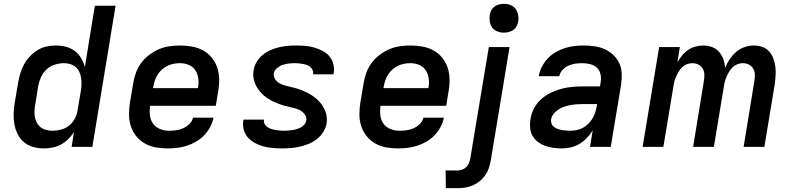

<svg xmlns="http://www.w3.org/2000/svg" viewBox="-20 -765 4140 1000"><path d="M209 8Q180 8 153 0.5Q126 -7 105.5 -24Q85 -41 72.5 -65.5Q60 -90 55 -117.5Q50 -145 51 -174Q52 -203 57 -232L74 -332Q78 -356 85 -380Q92 -404 104 -427Q116 -450 134 -469.5Q152 -489 174 -503Q196 -517 221 -522.5Q246 -528 270 -528Q297 -528 323 -521.5Q349 -515 369 -500Q389 -485 402 -463Q415 -441 422 -416L474 -735H582L461 0H353L365 -77Q352 -57 335 -40Q318 -23 297 -12Q276 -1 253.5 3.5Q231 8 209 8ZM253 -84Q275 -84 298 -90Q321 -96 340 -111Q359 -126 370 -147.5Q381 -169 384 -191L401 -291Q404 -308 404.5 -325.5Q405 -343 402.5 -359Q400 -375 393.5 -390Q387 -405 374.5 -415.5Q362 -426 346.5 -431Q331 -436 313 -436Q290 -436 265.5 -428.5Q241 -421 222.5 -403.5Q204 -386 193.5 -363Q183 -340 179 -317L163 -217Q160 -201 159.5 -184.5Q159 -168 162 -152.5Q165 -137 173 -123.5Q181 -110 193 -101Q205 -92 220.5 -88Q236 -84 253 -84Z M853 8Q821 8 790.5 2.5Q760 -3 734 -18Q708 -33 689.5 -56Q671 -79 661.5 -108Q652 -137 652 -168.5Q652 -200 657 -232L674 -332Q678 -359 688 -386Q698 -413 715.5 -437Q733 -461 757 -479Q781 -497 807.5 -508.5Q834 -520 862 -524Q890 -528 917 -528Q949 -528 980 -522.5Q1011 -517 1037.5 -502.5Q1064 -488 1083 -464.5Q1102 -441 1111.5 -412.5Q1121 -384 1121.5 -352Q1122 -320 1116 -288L1104 -214H762Q758 -189 761 -164Q764 -139 777.5 -120.5Q791 -102 813.5 -93Q836 -84 861 -84Q879 -84 897.5 -86.5Q916 -89 934 -97Q952 -105 966.5 -119Q981 -133 985 -152H1092Q1087 -127 1074.5 -103.5Q1062 -80 1043.5 -60.5Q1025 -41 1001.5 -27.5Q978 -14 953 -6Q928 2 903 5Q878 8 853 8ZM777 -306H1011Q1016 -331 1013 -355Q1010 -379 998 -398Q986 -417 964 -426.5Q942 -436 917 -436Q902 -436 885.5 -433Q869 -430 854 -423Q839 -416 825.5 -404.5Q812 -393 802.5 -378.5Q793 -364 787.5 -348.5Q782 -333 779 -317Z M1451 8Q1426 8 1401.5 6Q1377 4 1354 -2Q1331 -8 1310 -19Q1289 -30 1273 -47Q1257 -64 1250 -87Q1243 -110 1247 -135L1248 -142H1355V-140Q1353 -128 1358.5 -118.5Q1364 -109 1373 -103Q1382 -97 1392.5 -93.5Q1403 -90 1414 -88Q1425 -86 1436.5 -85Q1448 -84 1459 -84Q1470 -84 1481 -85Q1492 -86 1503 -87.5Q1514 -89 1525.5 -92.5Q1537 -96 1547 -101.5Q1557 -107 1565.5 -116.5Q1574 -126 1575 -137Q1578 -153 1569.5 -166Q1561 -179 1549 -187Q1537 -195 1522 -199.5Q1507 -204 1492 -207Q1477 -210 1462.5 -214Q1448 -218 1434 -223.5Q1420 -229 1406.5 -235Q1393 -241 1380 -249Q1367 -257 1355.5 -266.5Q1344 -276 1335 -287Q1326 -298 1318 -311Q1310 -324 1305.5 -338Q1301 -352 1299.5 -367.5Q1298 -383 1301 -399Q1304 -421 1316.5 -442Q1329 -463 1347.5 -478.5Q1366 -494 1388 -503.5Q1410 -513 1432 -518.5Q1454 -524 1477 -526Q1500 -528 1522 -528Q1546 -528 1570 -526Q1594 -524 1616.5 -517.5Q1639 -511 1660 -500Q1681 -489 1695.5 -472Q1710 -455 1716 -432Q1722 -409 1718 -385L1717 -378H1610L1611 -380Q1612 -391 1608 -400.5Q1604 -410 1596 -416.5Q1588 -423 1578 -426.5Q1568 -430 1557.5 -432Q1547 -434 1536 -435Q1525 -436 1515 -436Q1499 -436 1483 -434Q1467 -432 1452 -427Q1437 -422 1423 -410.5Q1409 -399 1406 -383Q1404 -368 1412 -354.5Q1420 -341 1432.5 -333Q1445 -325 1459.5 -321Q1474 -317 1489 -313.5Q1504 -310 1519 -306Q1534 -302 1548 -296.5Q1562 -291 1575.5 -284.5Q1589 -278 1601 -270.5Q1613 -263 1624.5 -253.5Q1636 -244 1645.5 -233Q1655 -222 1662.5 -209.5Q1670 -197 1675.5 -182.5Q1681 -168 1682 -152.5Q1683 -137 1681 -121Q1677 -99 1663.5 -77.5Q1650 -56 1631 -41Q1612 -26 1589.5 -16.5Q1567 -7 1543.5 -1.5Q1520 4 1497 6Q1474 8 1451 8Z M2053 8Q2021 8 1990.5 2.5Q1960 -3 1934 -18Q1908 -33 1889.5 -56Q1871 -79 1861.5 -108Q1852 -137 1852 -168.5Q1852 -200 1857 -232L1874 -332Q1878 -359 1888 -386Q1898 -413 1915.5 -437Q1933 -461 1957 -479Q1981 -497 2007.5 -508.5Q2034 -520 2062 -524Q2090 -528 2117 -528Q2149 -528 2180 -522.5Q2211 -517 2237.5 -502.5Q2264 -488 2283 -464.5Q2302 -441 2311.5 -412.5Q2321 -384 2321.5 -352Q2322 -320 2316 -288L2304 -214H1962Q1958 -189 1961 -164Q1964 -139 1977.5 -120.5Q1991 -102 2013.5 -93Q2036 -84 2061 -84Q2079 -84 2097.5 -86.5Q2116 -89 2134 -97Q2152 -105 2166.5 -119Q2181 -133 2185 -152H2292Q2287 -127 2274.5 -103.5Q2262 -80 2243.5 -60.5Q2225 -41 2201.5 -27.5Q2178 -14 2153 -6Q2128 2 2103 5Q2078 8 2053 8ZM1977 -306H2211Q2216 -331 2213 -355Q2210 -379 2198 -398Q2186 -417 2164 -426.5Q2142 -436 2117 -436Q2102 -436 2085.5 -433Q2069 -430 2054 -423Q2039 -416 2025.5 -404.5Q2012 -393 2002.5 -378.5Q1993 -364 1987.5 -348.5Q1982 -333 1979 -317Z M2302 215 2301 123H2363Q2376 123 2388.5 118Q2401 113 2410 103.5Q2419 94 2423.5 81.5Q2428 69 2430 57L2526 -520H2634L2536 72Q2532 92 2525.5 111.5Q2519 131 2507 148Q2495 165 2478.5 178.5Q2462 192 2442.5 200.5Q2423 209 2403 212Q2383 215 2364 215ZM2604 -595Q2587 -595 2570 -601.5Q2553 -608 2543.5 -621.5Q2534 -635 2531 -652.5Q2528 -670 2531 -688Q2533 -701 2539.5 -712.5Q2546 -724 2556.5 -731.5Q2567 -739 2579.5 -742Q2592 -745 2605 -745Q2622 -745 2639 -738.5Q2656 -732 2665.5 -718.5Q2675 -705 2678.5 -687.5Q2682 -670 2679 -652Q2676 -639 2670 -627.5Q2664 -616 2653 -608.5Q2642 -601 2629.5 -598Q2617 -595 2604 -595Z M2907 8Q2884 8 2861.5 5Q2839 2 2819 -5.5Q2799 -13 2781.5 -26Q2764 -39 2753.5 -58Q2743 -77 2741 -99.5Q2739 -122 2743 -145Q2747 -173 2761 -200Q2775 -227 2797.5 -247.5Q2820 -268 2848 -281.5Q2876 -295 2904 -302.5Q2932 -310 2961 -312.5Q2990 -315 3018 -315H3105L3109 -340Q3112 -361 3107 -381Q3102 -401 3087.5 -413.5Q3073 -426 3053 -431Q3033 -436 3012 -436Q2994 -436 2976 -433.5Q2958 -431 2940.5 -423Q2923 -415 2909.5 -400.5Q2896 -386 2893 -368H2786Q2790 -393 2802 -416.5Q2814 -440 2832 -459.5Q2850 -479 2873 -492.5Q2896 -506 2920.5 -514Q2945 -522 2970 -525Q2995 -528 3019 -528Q3048 -528 3076.5 -524Q3105 -520 3130 -508.5Q3155 -497 3174.5 -478.5Q3194 -460 3205.5 -435.5Q3217 -411 3218 -382.5Q3219 -354 3215 -325L3161 0H3053L3067 -86Q3054 -65 3036.5 -46.5Q3019 -28 2998 -15.5Q2977 -3 2953.5 2.5Q2930 8 2907 8ZM2951 -84Q2967 -84 2984 -87.5Q3001 -91 3016.5 -99.5Q3032 -108 3044.5 -120.5Q3057 -133 3066 -148Q3075 -163 3080 -179Q3085 -195 3088 -212L3090 -223H3018Q3002 -223 2985.5 -222Q2969 -221 2953 -218Q2937 -215 2921 -210Q2905 -205 2890.5 -196Q2876 -187 2864.5 -173Q2853 -159 2850 -143Q2849 -132 2852.5 -121.5Q2856 -111 2864.5 -104.5Q2873 -98 2883.5 -94Q2894 -90 2905 -88Q2916 -86 2927.5 -85Q2939 -84 2951 -84Z M3327 0 3413 -520H3521L3508 -441Q3519 -459 3532.5 -476Q3546 -493 3564 -505Q3582 -517 3602.5 -522.5Q3623 -528 3643 -528Q3667 -528 3688.5 -520Q3710 -512 3725 -495Q3740 -478 3747.5 -456.5Q3755 -435 3757 -411Q3766 -435 3780.5 -456.5Q3795 -478 3814 -494.5Q3833 -511 3857.5 -519.5Q3882 -528 3906 -528Q3929 -528 3950.5 -520.5Q3972 -513 3986 -497Q4000 -481 4008 -460Q4016 -439 4018.5 -417Q4021 -395 4019.5 -371.5Q4018 -348 4015 -325L3961 0H3853L3909 -343Q3912 -360 3911.5 -377Q3911 -394 3903 -407.5Q3895 -421 3880.5 -428.5Q3866 -436 3849 -436Q3835 -436 3820.5 -430.5Q3806 -425 3795 -414Q3784 -403 3776.5 -390Q3769 -377 3763 -363Q3757 -349 3754 -335Q3751 -321 3749 -307L3698 0H3590L3646 -343Q3649 -360 3648.5 -377Q3648 -394 3640 -407.5Q3632 -421 3617.5 -428.5Q3603 -436 3586 -436Q3572 -436 3557.5 -430.5Q3543 -425 3532 -414Q3521 -403 3513.5 -390Q3506 -377 3500 -363Q3494 -349 3491 -335Q3488 -321 3486 -307L3435 0Z"/></svg>

Font: Iosevka Aile Semibold Oblique
Style: Regular
Weight: 600
Italic angle: -9°
Designer: Belleve Invis
Foundry: Belleve Invis
Version: Version 31.1.0; ttfautohint (v1.8.4)